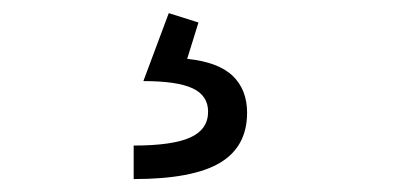

<svg xmlns="http://www.w3.org/2000/svg" viewBox="-20 -37 626 291"><path d="M182.6 234.4V183.6Q241.2 183.6 268.3 171.4Q295.4 159.2 295.4 132.3Q295.4 107.9 272 96.9Q248.5 85.9 197.3 85.9L235.8 -17.1L280.8 -2.9L263.7 52.2Q311 57.1 332.8 78.1Q354.5 99.1 354.5 133.8Q354.5 185.5 313 210Q271.5 234.4 182.6 234.4Z"/></svg>

Font: Cascadia Mono PL Light
Style: Regular
Weight: 300
Monospace: yes
Designer: Aaron Bell
Foundry: Saja Typeworks
Version: Version 2404.023; ttfautohint (v1.8.4)